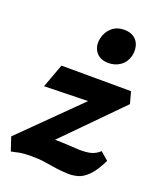

<svg xmlns="http://www.w3.org/2000/svg" viewBox="-130 -749 704 842"><g transform="rotate(20 222.0 -328.0)"><path d="M292 11Q257 10 230.5 6Q204 2 176 -2.5Q148 -7 110 -7Q77 -7 53.5 -2.5Q30 2 19 5L-2 -58L333 -389L354 -321L58 -314L99 -425L424 -424L439 -369L109 -34L44 -72Q68 -84 106.5 -97Q145 -110 188 -110Q201 -110 220.5 -109Q240 -108 260.5 -107Q281 -106 295 -105Q331 -104 353 -110Q375 -116 393 -133L430 -101Q405 -49 380.5 -25Q356 -1 334 5Q312 11 292 11ZM288 -506Q260 -506 242.5 -518.5Q225 -531 218.5 -552Q212 -573 218 -597Q225 -628 248 -647.5Q271 -667 305 -667Q333 -667 351 -654Q369 -641 375 -619.5Q381 -598 376 -573Q368 -541 344 -523.5Q320 -506 288 -506Z"/></g></svg>

Font: Ysabeau Infant ExtraBold
Style: Italic
Weight: 800
Italic angle: -12°
Designer: Christian Thalmann (Catharsis Fonts)
Version: Version 2.001;gftools[0.9.30]; featfreeze: ss01,ss02,lnum